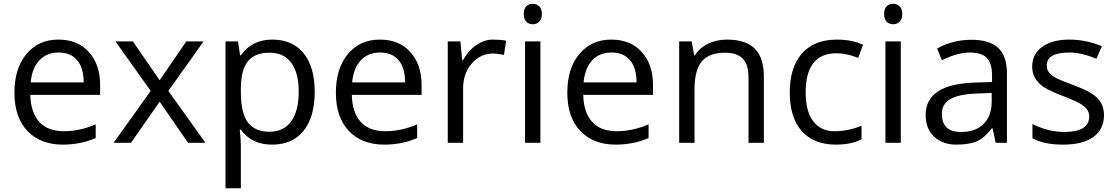

<svg xmlns="http://www.w3.org/2000/svg" viewBox="-20 -754 5896 1014"><path d="M421.9 -318.8Q421.9 -395 387.7 -435.8Q353.5 -476.6 289.8 -476.6Q226.1 -476.6 187.5 -435.1Q148.9 -393.6 142.1 -318.8ZM450.2 -478Q508.8 -413.1 508.8 -304.2V-252.9H140.1Q142.6 -159.2 187.5 -110.1Q232.4 -61 316.9 -61Q401.4 -61 485.4 -97.2V-24.9Q405.8 9.8 312 9.8Q193.4 9.8 124.5 -62.5Q56.2 -135.3 56.2 -264.2Q56.2 -393.1 119.9 -469Q183.6 -544.9 287.8 -544.9Q392.1 -544.9 450.2 -478Z M869.1 -273.9 1064.9 0H973.1L823.2 -216.8L671.9 0H580.1L775.9 -273.9L589.8 -535.2H682.1L823.2 -330.1L963.9 -535.2H1055.2Z M1252 -268.1Q1252 -155.8 1289.6 -106.9Q1327.1 -58.1 1403.3 -58.1Q1479.5 -58.6 1518.6 -114.3Q1557.6 -169.9 1557.6 -269.5Q1557.6 -369.1 1518.6 -421.9Q1479.5 -475.6 1402.8 -475.6Q1325.7 -475.6 1289.1 -430.2Q1252.4 -384.8 1252 -286.1ZM1584 -472.2Q1642.1 -399.4 1642.1 -267.6Q1641.6 -135.7 1583 -63Q1524.4 9.8 1417 9.8Q1309.6 9.8 1252 -68.8H1246.1Q1252 -22 1252 20V240.2H1170.9V-535.2H1236.8L1248 -461.9H1252Q1310.5 -544.9 1418 -544.9Q1525.4 -544.9 1584 -472.2Z M2119.6 -318.8Q2119.6 -395 2085.4 -435.8Q2051.3 -476.6 1987.5 -476.6Q1923.8 -476.6 1885.3 -435.1Q1846.7 -393.6 1839.8 -318.8ZM2147.9 -478Q2206.5 -413.1 2206.5 -304.2V-252.9H1837.9Q1840.3 -159.2 1885.3 -110.1Q1930.2 -61 2014.6 -61Q2099.1 -61 2183.1 -97.2V-24.9Q2103.5 9.8 2009.8 9.8Q1891.1 9.8 1822.3 -62.5Q1753.9 -135.3 1753.9 -264.2Q1753.9 -393.1 1817.6 -469Q1881.3 -544.9 1985.6 -544.9Q2089.8 -544.9 2147.9 -478Z M2652.8 -539.1 2641.6 -463.9Q2608.4 -471.2 2583 -471.2Q2517.6 -471.2 2471.7 -418.7Q2425.8 -366.2 2425.8 -287.1V0H2344.7V-535.2H2411.6L2420.9 -436H2424.8Q2454.6 -488.8 2496.8 -516.8Q2539.1 -544.9 2581.5 -544.9Q2624 -544.9 2652.8 -539.1Z M2834 0H2752.9V-535.2H2834ZM2793.5 -733.9Q2814.5 -733.9 2828.1 -720.2Q2841.8 -706.5 2841.8 -680.2Q2841.8 -653.3 2828.1 -639.6Q2814.5 -626 2793.5 -626Q2772.5 -626 2759.3 -639.6Q2746.1 -653.3 2746.1 -680.7Q2746.1 -707 2759.3 -720.7Q2772.5 -734.4 2793.5 -733.9Z M3341.8 -318.8Q3341.8 -395 3307.6 -435.8Q3273.4 -476.6 3209.7 -476.6Q3146 -476.6 3107.4 -435.1Q3068.8 -393.6 3062 -318.8ZM3370.1 -478Q3428.7 -413.1 3428.7 -304.2V-252.9H3060.1Q3062.5 -159.2 3107.4 -110.1Q3152.3 -61 3236.8 -61Q3321.3 -61 3405.3 -97.2V-24.9Q3325.7 9.8 3231.9 9.8Q3113.3 9.8 3044.4 -62.5Q2976.1 -135.3 2976.1 -264.2Q2976.1 -393.1 3039.8 -469Q3103.5 -544.9 3207.8 -544.9Q3312 -544.9 3370.1 -478Z M3819.8 -544.9Q3917.5 -544.9 3965.8 -497.6Q4014.2 -450.2 4014.2 -349.1V0H3933.1V-346.2Q3933.1 -412.1 3903.1 -443.8Q3873 -475.6 3810.1 -475.6Q3725.6 -475.6 3686.8 -430.2Q3647.9 -384.8 3647.9 -280.8V0H3566.9V-535.2H3632.8L3646 -461.9H3649.9Q3674.8 -501.5 3719.5 -523.2Q3764.2 -544.9 3819.8 -544.9Z M4234.9 -265.1Q4234.9 -166 4274.9 -113.5Q4314.9 -61 4387 -61Q4459 -61 4529.8 -89.8V-18.1Q4475.1 9.8 4394.5 9.8Q4278.3 9.8 4214.4 -61.5Q4150.9 -132.8 4150.9 -265.6Q4150.9 -398.4 4215.3 -471.7Q4280.3 -544.9 4399.9 -544.9Q4481 -544.9 4537.6 -517.1L4512.7 -448.2Q4450.7 -472.7 4397.9 -472.7Q4234.9 -472.7 4234.9 -265.1Z M4737.3 0H4656.2V-535.2H4737.3ZM4696.8 -733.9Q4717.8 -733.9 4731.4 -720.2Q4745.1 -706.5 4745.1 -680.2Q4745.1 -653.3 4731.4 -639.6Q4717.8 -626 4696.8 -626Q4675.8 -626 4662.6 -639.6Q4649.4 -653.3 4649.4 -680.7Q4649.4 -707 4662.6 -720.7Q4675.8 -734.4 4696.8 -733.9Z M4954.1 -153.3Q4954.1 -57.1 5055.2 -57.1Q5130.9 -56.6 5173.8 -98.6Q5216.8 -140.6 5217.3 -214.8V-263.2L5136.2 -259.8Q5040 -255.9 4997.1 -229.5Q4954.1 -203.1 4954.1 -153.3ZM5109.9 -543.9Q5206.1 -543.9 5252 -501Q5297.9 -458 5297.9 -365.2V0H5238.3L5222.2 -76.2H5218.3Q5178.7 -25.4 5138.7 -7.8Q5098.6 9.8 5029.3 9.8Q4960 9.8 4914.1 -31.2Q4868.7 -72.3 4868.7 -147.9Q4868.7 -309.6 5128.4 -317.9L5219.2 -320.8V-354Q5219.7 -418 5192.4 -447.3Q5165 -476.6 5101.1 -476.6Q5037.1 -476.6 4954.1 -436L4929.2 -498Q5013.2 -543.9 5109.9 -543.9Z M5629.4 -476.6Q5508.3 -476.6 5508.3 -409.2Q5508.3 -387.7 5519 -372.6Q5529.8 -357.4 5554.2 -343.8Q5578.6 -330.1 5661.1 -299.8Q5743.7 -269.5 5777.1 -234.4Q5810.5 -199.2 5810.5 -146Q5810.5 -71.3 5754.6 -30.8Q5698.7 9.8 5595.5 9.8Q5492.2 9.8 5432.6 -23.9V-99.1Q5515.6 -57.1 5600.6 -57.1Q5732.4 -57.1 5732.4 -139.2Q5732.4 -170.4 5705.3 -192.6Q5678.2 -214.8 5601.1 -244.1Q5523.9 -273.4 5492.7 -293.9Q5431.2 -335 5431.2 -401.9Q5431.2 -468.8 5484.4 -506.8Q5537.6 -544.9 5627 -544.9Q5716.3 -544.9 5799.3 -509.8L5770.5 -443.8Q5690.9 -476.6 5629.4 -476.6Z"/></svg>

Font: OpenSansHebrew-Regular
Style: Regular
Weight: 400
Foundry: Ascender Corporation, Yanek Iontef
Version: Version 2.001;PS 002.001;hotconv 1.0.70;makeotf.lib2.5.58329